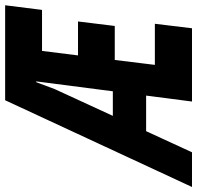

<svg xmlns="http://www.w3.org/2000/svg" viewBox="-88 -737 767 747"><g transform="rotate(-90 295.5 -363.5)"><path d="M-58.5 0 279 -727H368L409.5 -713.5L351 -605.5H349L322.5 -534.5L76.5 0ZM274 0 368 -727H648.5L630.5 -583.5H440.5L475.5 -620.5L449.5 -412L423 -443.5H585.5L568 -300.5H400.5L439.5 -331.5L412 -107L386 -144.5H576.5L559 0ZM58 -178.5 129 -308H320L304 -178.5Z"/></g></svg>

Font: Spline Sans Mono
Style: Bold Italic
Weight: 700
Italic angle: -4°
Monospace: yes
Version: Version 1.004